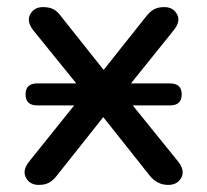

<svg xmlns="http://www.w3.org/2000/svg" viewBox="-20 -514 582 541"><path d="M85 -217Q52 -217 52 -248Q52 -279 85 -279H195L75 -427Q54 -453 65 -473.5Q76 -494 101 -494Q119 -494 130.5 -488Q142 -482 152 -468L272 -317L392 -468Q403 -482 414.5 -488Q426 -494 443 -494Q468 -494 479 -473.5Q490 -453 468 -427L349 -279H459Q492 -279 492 -248Q492 -217 459 -217H354L481 -60Q502 -34 491 -13.5Q480 7 454 7Q423 7 402 -19L271 -184L140 -19Q130 -6 118.5 0.5Q107 7 89 7Q64 7 53 -13.5Q42 -34 63 -60L189 -217Z"/></svg>

Font: Chiron GoRound TC
Style: Regular
Weight: 400
Designer: Ryoko NISHIZUKA 西塚涼子 (kana, bopomofo & ideographs); Paul D. Hunt (Latin, Greek & Cyrillic); Sandoll Communications 산돌커뮤니
Foundry: Adobe
Version: Version 1.000;hotconv 1.1.1;makeotfexe 2.6.0